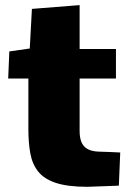

<svg xmlns="http://www.w3.org/2000/svg" viewBox="-20 -718 492 743"><path d="M318.4 4.9Q242.7 4.9 197 -10Q151.4 -24.9 128.2 -53.7Q105 -82.5 97.4 -124Q89.8 -165.5 89.8 -218.8V-414.1H11.7L16.1 -519L95.2 -530.3L103.5 -683.6L288.1 -698.2V-528.3H428.7V-414.1H288.1V-210.9Q288.1 -186 294.9 -168.7Q301.8 -151.4 317.4 -142.1Q333 -132.8 359.4 -131.3Q380.9 -130.9 402.3 -129.9Q423.8 -128.9 445.3 -127.9L439.9 0.5Q409.7 1.5 379.2 2.7Q348.6 3.9 318.4 4.9Z"/></svg>

Font: Comme Black
Style: Regular
Weight: 900
Version: Version 1.000;gftools[0.9.27]